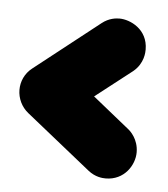

<svg xmlns="http://www.w3.org/2000/svg" viewBox="-36 -566 352 402"><g transform="rotate(5 140.0 -365.0)"><path d="M200 -197C239 -197 260 -230 260 -257C260 -285 242 -301 238 -304L161 -366L238 -426C260 -444 260 -468 260 -473C260 -516 222 -533 200 -533C193 -533 178 -532 163 -520L27 -413C-4 -389 -3 -343 27 -319L163 -210C178 -198 193 -197 200 -197Z"/></g></svg>

Font: LS
Style: Bold
Weight: 700
Designer: BSozoo
Foundry: BSozoo
Version: Version 001.000